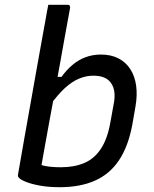

<svg xmlns="http://www.w3.org/2000/svg" viewBox="-20 -770 640 799"><path d="M145 -40 120 -97Q143 -84 169 -79Q195 -74 234 -74Q290 -74 331.5 -92Q373 -110 400 -151Q427 -192 439 -259L452 -331Q460 -368 455 -393Q450 -418 435 -433Q424 -444 407.5 -449.5Q391 -455 367 -455Q339 -455 309.5 -443Q280 -431 250 -403.5Q220 -376 187 -330L207 -450H236Q256 -478 280.5 -499Q305 -520 335 -531.5Q365 -543 400 -543Q442 -543 473 -527Q504 -511 522.5 -482Q541 -453 546.5 -414Q552 -375 544 -328L530 -248Q513 -159 474.5 -102Q436 -45 374.5 -18Q313 9 229 9Q182 9 146.5 2.5Q111 -4 88.5 -13Q66 -22 59 -30Q56 -33 55 -36Q54 -39 55 -44Q68 -121 81 -193Q94 -265 106.5 -336Q119 -407 132 -480Q145 -553 159 -630Q165 -660 170 -690.5Q175 -721 181 -750Q191 -750 201.5 -750Q212 -750 222 -750Q232 -750 242 -750Q252 -750 263 -750Q266 -750 268 -748.5Q270 -747 271 -744.5Q272 -742 272 -739Q262 -686 251.5 -627Q241 -568 230 -507Q219 -446 207.5 -384Q196 -322 185 -262.5Q174 -203 164 -146.5Q154 -90 145 -40Z"/></svg>

Font: Rec Mono Linear
Style: Italic
Weight: 400
Italic angle: -10°
Monospace: yes
Version: Version 1.085; ttfautohint (v1.8.4.7-5d5b)